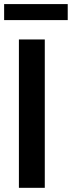

<svg xmlns="http://www.w3.org/2000/svg" viewBox="-32 -900 345 920"><path d="M-12.2 -803.7V-880.4H292.5V-803.7ZM58.6 0V-710.9H182.6V0Z"/></svg>

Font: Ride
Style: Bold
Weight: 700
Version: Version 3.000